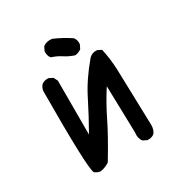

<svg xmlns="http://www.w3.org/2000/svg" viewBox="-143 -711 785 820"><g transform="rotate(-30 250.0 -301.5)"><path d="M121.1 -3.9Q105.5 -5.9 93.8 -15.6Q78.1 -39.1 80.1 -422.9Q82 -438.5 91.8 -450.2Q105.5 -461.9 127 -460L146.5 -450.2L156.2 -430.7V-165Q195.3 -233.4 230.5 -303.7Q265.6 -374 325.2 -444.3Q340.8 -461.9 366.2 -460L385.7 -450.2Q397.5 -399.4 399.4 -342.8Q401.4 -286.1 407.2 -67.4Q407.2 -44.9 395.5 -29.3Q381.8 -17.6 360.4 -19.5L340.8 -29.3Q327.1 -46.9 331.1 -75.2L325.2 -305.7Q286.1 -245.1 255.4 -181.6Q224.6 -118.2 166 -21.5Q146.5 -7.8 121.1 -3.9ZM275.4 -487.3Q250 -495.1 227.5 -509.8Q205.1 -524.4 179.7 -532.2Q168 -545.9 169.9 -568.4L179.7 -587.9Q199.2 -601.6 224.6 -597.7Q265.6 -580.1 305.7 -553.7Q317.4 -540 315.4 -518.6L305.7 -499Q292 -489.3 275.4 -487.3Z"/></g></svg>

Font: NaikaiFont
Style: Regular
Weight: 400
Version: Version 1.67